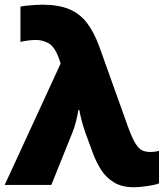

<svg xmlns="http://www.w3.org/2000/svg" viewBox="-20 -786 705 816"><path d="M0 0 237.8 -516.1 231 -536.1Q212.9 -586.9 187.5 -601.6Q162.1 -616.2 132.8 -616.2Q118.7 -616.2 100.6 -614Q82.5 -611.8 66.9 -607.9V-757.8Q76.2 -760.3 93.3 -762Q110.4 -763.7 128.7 -764.9Q147 -766.1 159.2 -766.1Q227.1 -766.1 272.7 -747.6Q318.4 -729 349.1 -689.2Q379.9 -649.4 402.8 -585.9L522.9 -250Q541 -200.2 555.4 -176.8Q569.8 -153.3 584.7 -146.7Q599.6 -140.1 619.1 -140.1Q626.5 -140.1 635.7 -141.1Q645 -142.1 655.8 -145V-6.8Q647.5 -2.4 627.2 1.2Q606.9 4.9 585 7.3Q563 9.8 549.8 9.8Q498.5 9.8 464.8 -10.5Q431.2 -30.8 410.4 -63.2Q389.6 -95.7 376 -131.8L341.8 -225.1Q331.5 -255.4 325.7 -278.8Q319.8 -302.2 316.9 -318.8H313Q309.6 -294.9 302.7 -268.8Q295.9 -242.7 289.1 -226.1L198.2 0Z"/></svg>

Font: Open Sans ExtraBold
Style: Regular
Weight: 800
Designer: Monotype Design Team
Foundry: Monotype Imaging Inc.
Version: Version 3.003; ttfautohint (v1.8.4)